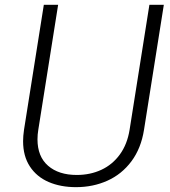

<svg xmlns="http://www.w3.org/2000/svg" viewBox="-20 -770 710 800"><path d="M602.5 -750H662.6L580.1 -229.5Q567.9 -151.9 527.6 -97.9Q487.3 -43.9 427.5 -17.1Q367.7 9.8 296.9 9.8Q232.4 9.8 182.6 -11.7Q132.8 -33.2 104.5 -76.4Q76.2 -119.6 76.2 -181.6Q76.2 -203.1 80.1 -229.5L162.6 -750H222.2L139.6 -229.5Q136.2 -209.5 136.2 -189.5Q136.2 -117.7 180.4 -79.3Q224.6 -41 299.8 -41Q356 -41 402.3 -62.5Q448.7 -84 479.5 -126.5Q510.3 -168.9 520 -229.5Z"/></svg>

Font: Mardoto Light
Style: Italic
Weight: 300
Italic angle: -12°
Designer: Christian Robertson, Vahan Hovhannisyan
Foundry: Google
Version: Version 1.000